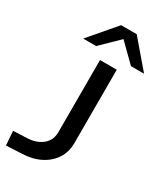

<svg xmlns="http://www.w3.org/2000/svg" viewBox="-232 -1034 966 1131"><g transform="rotate(30 251.0 -468.5)"><path d="M9 8 2 -88 97 -92Q139 -94 170.5 -109.5Q202 -125 219.5 -151Q237 -177 237 -213V-705H351V-207Q351 -146 321.5 -100Q292 -54 238 -26.5Q184 1 112 3ZM88 -765 242 -945H348L502 -765H413L295 -881L176 -765Z"/></g></svg>

Font: Nunito Sans 7pt Expanded Medium
Style: Regular
Weight: 500
Width: 7
Designer: Vernon Adams
Foundry: Vernon Adams
Version: Version 3.101;gftools[0.9.27]